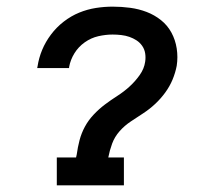

<svg xmlns="http://www.w3.org/2000/svg" viewBox="-20 -558 640 578"><path d="M151 0V-84H209L211 -93Q214 -115 219.5 -136Q225 -157 235.5 -176.5Q246 -196 262 -213Q278 -230 296 -243.5Q314 -257 333.5 -269.5Q353 -282 370 -297.5Q387 -313 400.5 -332Q414 -351 417 -372Q419 -385 417 -397.5Q415 -410 408 -420Q401 -430 391 -436.5Q381 -443 369.5 -447Q358 -451 345 -452.5Q332 -454 319 -454Q298 -454 276 -449Q254 -444 235 -430.5Q216 -417 204 -397.5Q192 -378 188 -356Q188 -355 188 -354.5Q188 -354 188 -353H92Q92 -355 92.5 -356Q93 -357 93 -358Q97 -384 107 -408Q117 -432 133.5 -454Q150 -476 172 -493Q194 -510 218.5 -520Q243 -530 268.5 -534Q294 -538 319 -538Q346 -538 372 -534.5Q398 -531 421.5 -522Q445 -513 464.5 -497.5Q484 -482 496 -460Q508 -438 512 -412Q516 -386 512 -360Q508 -339 499.5 -318.5Q491 -298 477.5 -279.5Q464 -261 447.5 -245.5Q431 -230 412 -217.5Q393 -205 374 -192.5Q355 -180 340 -163Q325 -146 317.5 -125.5Q310 -105 306 -84H353V0Z"/></svg>

Font: Iosevka Slab Medium Extended
Style: Italic
Weight: 500
Width: 7
Italic angle: -9°
Monospace: yes
Designer: Belleve Invis
Foundry: Belleve Invis
Version: Version 11.1.0; ttfautohint (v1.8.3)